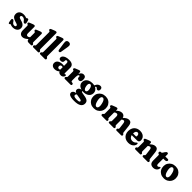

<svg xmlns="http://www.w3.org/2000/svg" viewBox="528 -2894 5242 5242"><g transform="rotate(45 3149.0 -273.0)"><path d="M207.3 -52.9Q233.3 -52.9 245.9 -64.2Q258.5 -75.5 258.5 -91.5Q258.5 -101.9 253.9 -110.3Q249.2 -118.7 236.1 -126.3Q223.1 -133.9 198.1 -140.6Q125.4 -160.4 85.1 -182.8Q44.9 -205.2 29 -235Q13 -264.8 13 -306.4Q13 -371.3 57.7 -412.3Q102.4 -453.4 193.8 -453.4Q222.4 -453.4 241.5 -448Q260.7 -442.7 273.9 -437.3Q287.2 -432 297.2 -432Q305.5 -432 311.3 -437.3Q317.1 -442.7 323.8 -448Q330.6 -453.4 341.3 -453.4Q352.7 -453.4 361.6 -445.8Q370.6 -438.2 376.5 -416.2L391.3 -365.9Q398.9 -338 395.4 -318.9Q392 -299.9 376 -293.5Q359 -286.7 342.8 -293.2Q326.6 -299.6 313.8 -317.5Q296.1 -344.2 278.4 -359.7Q260.7 -375.1 242.5 -381.8Q224.3 -388.5 204.8 -388.5Q175.9 -388.5 162.5 -376Q149.1 -363.4 149.1 -346.6Q149.1 -334.3 155.7 -324Q162.4 -313.8 180 -305.1Q197.7 -296.4 230 -288.5Q282.5 -276.3 319.1 -256.4Q355.7 -236.6 374.9 -206.5Q394.2 -176.4 394.2 -133.2Q394.2 -89 371.6 -56.4Q349.1 -23.8 308.8 -5.7Q268.5 12.4 215.6 12.4Q182.2 12.4 163.7 6.7Q145.3 1.1 135.8 -4.7Q126.3 -10.5 119.3 -10.5Q111.4 -10.5 105.7 -4.7Q100 1.1 93.5 6.7Q87.1 12.4 77 12.4Q65.4 12.4 58.5 4.9Q51.5 -2.7 48 -21.5L35.8 -81.8Q30.5 -111.8 33.8 -127.9Q37.1 -144 54.9 -148.4Q70.7 -152.5 85.7 -145Q100.8 -137.5 115.2 -116.5Q138.3 -80.5 158.7 -66.7Q179.1 -52.9 207.3 -52.9Z M746.8 -72V-94L742.4 -96.1V-296.1Q742.4 -314 738.6 -321.4Q734.7 -328.7 725.8 -333.1L713.7 -335.5Q702.5 -341.9 697.9 -348.9Q693.2 -355.9 693.2 -366.7Q693.2 -379.1 700.6 -388.1Q708 -397.1 726.8 -404.7L807.9 -436.7Q830.4 -445.7 843 -448.9Q855.7 -452.1 866.5 -452.1Q882.8 -452.1 891.1 -441.9Q899.4 -431.8 899.4 -415.3V-116.8Q899.4 -95 902.8 -86.6Q906.3 -78.2 913.4 -74.2L922.7 -69.8Q932.5 -62.8 937.6 -54.7Q942.7 -46.7 942.7 -34.2Q942.7 -18.1 933 -9Q923.4 0 906.7 0H819.9Q784.4 0 765.6 -20.2Q746.8 -40.4 746.8 -72ZM467.2 -131V-296.1Q467.2 -314 463.4 -321.4Q459.5 -328.7 450.6 -333.1L438.5 -335.5Q427.3 -341.9 422.7 -348.9Q418 -355.9 418 -366.7Q418 -379.1 425.4 -388.1Q432.8 -397.1 451.6 -404.7L532.7 -436.7Q555.2 -445.7 567.8 -448.9Q580.5 -452.1 591.3 -452.1Q607.6 -452.1 615.9 -441.9Q624.2 -431.8 624.2 -415.3V-170.9Q624.2 -137.7 637.9 -120.3Q651.6 -102.9 674.7 -102.9Q691.3 -102.9 707.9 -110.7Q724.6 -118.6 741.7 -134.9L756.6 -149.2L786.3 -111L766.9 -90.6Q713 -33.5 669.3 -10.6Q625.6 12.4 585.1 12.4Q530.9 12.4 499.1 -25.5Q467.2 -63.4 467.2 -131Z M1169.1 -711.8V-116.8Q1169.1 -94.9 1172.4 -86.6Q1175.7 -78.3 1183.1 -74.2L1192.4 -69.8Q1202.2 -62.8 1207.3 -54.7Q1212.4 -46.7 1212.4 -34.2Q1212.4 -18.1 1202.7 -9Q1193.1 0 1176.4 0H1004.8Q988.1 0 978.4 -9Q968.8 -18.1 968.8 -34.2Q968.8 -46.7 973.9 -54.7Q979 -62.8 988.8 -69.8L998.1 -74.2Q1005.5 -78.3 1008.8 -86.6Q1012.1 -94.9 1012.1 -116.8V-592.6Q1012.1 -610.5 1008.3 -617.9Q1004.4 -625.2 995.5 -629.6L983.4 -632Q972.2 -638.4 967.6 -645.4Q962.9 -652.4 962.9 -663.2Q962.9 -675.6 970.3 -684.6Q977.7 -693.6 996.5 -701.2L1077.6 -733.2Q1100.1 -742.2 1112.7 -745.4Q1125.4 -748.6 1136.2 -748.6Q1152.5 -748.6 1160.8 -738.4Q1169.1 -728.3 1169.1 -711.8Z M1439.1 -711.8V-116.8Q1439.1 -94.9 1442.4 -86.6Q1445.7 -78.3 1453.1 -74.2L1462.4 -69.8Q1472.2 -62.8 1477.3 -54.7Q1482.4 -46.7 1482.4 -34.2Q1482.4 -18.1 1472.7 -9Q1463.1 0 1446.4 0H1274.8Q1258.1 0 1248.4 -9Q1238.8 -18.1 1238.8 -34.2Q1238.8 -46.7 1243.9 -54.7Q1249 -62.8 1258.8 -69.8L1268.1 -74.2Q1275.5 -78.3 1278.8 -86.6Q1282.1 -94.9 1282.1 -116.8V-592.6Q1282.1 -610.5 1278.3 -617.9Q1274.4 -625.2 1265.5 -629.6L1253.4 -632Q1242.2 -638.4 1237.6 -645.4Q1232.9 -652.4 1232.9 -663.2Q1232.9 -675.6 1240.3 -684.6Q1247.7 -693.6 1266.5 -701.2L1347.6 -733.2Q1370.1 -742.2 1382.7 -745.4Q1395.4 -748.6 1406.2 -748.6Q1422.5 -748.6 1430.8 -738.4Q1439.1 -728.3 1439.1 -711.8Z M1579.5 -412Q1566.1 -412 1555.5 -422Q1545 -431.9 1541.8 -450.7L1508.5 -673.8Q1498.5 -730.6 1517.5 -760.8Q1536.5 -791 1584.8 -791Q1633.5 -791 1651.1 -759.9Q1668.8 -728.8 1658.3 -674.2L1620.9 -449.9Q1617.3 -430.3 1606.4 -421.2Q1595.6 -412 1579.5 -412Z M1963.9 -72.6V-86.2L1949.9 -88V-342.1Q1949.9 -366.5 1938.4 -380.1Q1926.9 -393.7 1906.1 -393.7Q1889.1 -393.7 1878.3 -385.7Q1867.5 -377.6 1867.5 -364V-341.1Q1867.5 -305.8 1846.9 -287.3Q1826.3 -268.8 1787.5 -268.8Q1750.9 -268.8 1734 -285.2Q1717 -301.6 1717 -329.8Q1717 -361.7 1741.5 -389.9Q1766 -418.1 1814.7 -435.7Q1863.4 -453.4 1935.6 -453.4Q2023.9 -453.4 2065.4 -418.5Q2106.9 -383.6 2106.9 -322V-112.7Q2106.9 -104.4 2110.7 -98Q2114.6 -91.7 2124.6 -91.7Q2129.9 -91.7 2133.5 -93.5Q2137.2 -95.4 2140.3 -98.4Q2142.7 -100.3 2145.7 -101.8Q2148.7 -103.3 2152.6 -103.3Q2161.4 -103.3 2166.2 -95.3Q2171.1 -87.4 2171.1 -76.3Q2171.1 -55.6 2158.4 -35.7Q2145.8 -15.8 2122.4 -2.9Q2099 10 2066.6 10Q2022.1 10 1993 -13.1Q1963.9 -36.3 1963.9 -72.6ZM1700.7 -102Q1700.7 -167.6 1753.8 -204.5Q1806.9 -241.4 1899.3 -241.4Q1921.3 -241.4 1941.6 -238.4Q1962 -235.4 1975.4 -229.7L1960.3 -179.8Q1949 -185.9 1938.3 -188.6Q1927.6 -191.3 1914.2 -191.3Q1888.5 -191.3 1873.2 -175.7Q1858 -160.2 1858 -133.4Q1858 -107.2 1872.2 -93Q1886.4 -78.9 1910.3 -78.9Q1928.4 -78.9 1943.4 -86.8Q1958.4 -94.8 1967 -106.7L1977.9 -59.2Q1957.6 -26.6 1917.8 -8.3Q1877.9 10 1831.1 10Q1770.1 10 1735.4 -21.2Q1700.7 -52.4 1700.7 -102Z M2370.3 -243.4Q2370.3 -315.9 2387.4 -362.3Q2404.5 -408.8 2433.7 -431.1Q2462.9 -453.4 2499.7 -453.4Q2542.2 -453.4 2565.6 -425.6Q2589 -397.9 2589 -342.8Q2589 -291.6 2569.6 -267.5Q2550.3 -243.3 2519 -243.3Q2485.9 -243.3 2469.3 -259.1Q2452.7 -274.9 2452.7 -302.9V-321.6Q2452.7 -335 2447.6 -341.3Q2442.6 -347.6 2432.4 -347.6Q2420.3 -347.6 2410.3 -337Q2400.3 -326.4 2394.5 -305.4Q2388.8 -284.4 2388.8 -252.9ZM2379.6 -410.5 2388.8 -316.4V-116.8Q2388.8 -96.9 2394.3 -86.7Q2399.8 -76.5 2413.2 -74.2L2442.5 -69.8Q2457.9 -67.3 2465 -57.6Q2472.1 -47.9 2472.1 -34.2Q2472.1 -18.9 2462.6 -9.4Q2453.2 0 2434.9 0H2224.5Q2207.8 0 2198.2 -9Q2188.5 -18.1 2188.5 -34.2Q2188.5 -46.7 2193.6 -54.7Q2198.7 -62.8 2208.5 -69.8L2217.8 -74.2Q2225.2 -78.7 2228.5 -86.8Q2231.8 -94.9 2231.8 -116.8V-296.1Q2231.8 -314 2228 -321.4Q2224.1 -328.7 2215.2 -333.1L2203.1 -335.5Q2191.9 -341.9 2187.3 -348.9Q2182.6 -355.9 2182.6 -366.7Q2182.6 -379.1 2190.2 -388.3Q2197.8 -397.5 2216.2 -404.7L2300.9 -438.3Q2319.4 -445.7 2331.8 -448.9Q2344.3 -452.1 2352.3 -452.1Q2363.8 -452.1 2370.3 -443.5Q2376.8 -435 2379.6 -410.5Z M2903.6 -55.4Q2853.4 -62.7 2829.5 -68.2Q2805.6 -73.8 2798.5 -79.4Q2791.5 -85.1 2791.5 -91.5Q2791.5 -97.1 2795.3 -102.1Q2799.2 -107.1 2808 -111.6L2803.1 -120.8Q2747.4 -120.3 2713.9 -106.4Q2680.4 -92.4 2665.8 -70.7Q2651.2 -48.9 2651.2 -24.2Q2651.2 -1 2665 18.8Q2678.8 38.7 2714.5 53.6Q2750.1 68.5 2815.4 76.8Q2871.9 83.7 2900.9 91.7Q2929.8 99.7 2940 109.4Q2950.1 119.1 2950.1 131.8Q2950.1 142.7 2940.4 151.6Q2930.7 160.4 2907.5 165.3Q2884.4 170.1 2843.4 170.1Q2772 170.1 2747 154.4Q2722 138.6 2722 114.8Q2722 99.6 2729.7 86.9Q2737.4 74.3 2756.9 62.6L2738.1 48.8Q2664.5 55.7 2631.2 82.3Q2597.9 108.9 2597.9 146.9Q2597.9 178 2620.3 200.1Q2642.6 222.2 2691.1 233.8Q2739.5 245.4 2817.7 245.4Q2956.1 245.4 3021.1 203.3Q3086.2 161.2 3086.2 84.5Q3086.2 43.3 3068.8 15.6Q3051.4 -12.1 3011.4 -29.2Q2971.5 -46.4 2903.6 -55.4ZM2895.9 -409.8 2939.5 -402.1Q2952.2 -432.1 2962.1 -442.7Q2972 -453.3 2983.6 -453.3Q2994.6 -453.3 3002.3 -447.3Q3010.1 -441.4 3017.5 -433.8Q3025 -426.2 3034.6 -420.2Q3044.2 -414.3 3058.9 -414.3Q3082.8 -414.3 3097.2 -433Q3111.6 -451.7 3111.6 -483.9Q3111.6 -518.5 3093.1 -536.7Q3074.6 -555 3041.5 -555Q3001.2 -555 2967.5 -528.9Q2933.8 -502.8 2911 -446ZM3049.6 -282.5Q3049.6 -329.1 3025.2 -367.7Q3000.9 -406.4 2953.6 -429.7Q2906.4 -453 2837.8 -453Q2767 -453 2715.8 -430.4Q2664.6 -407.8 2637.3 -366.9Q2610 -326 2610 -270.8Q2610 -222.7 2636.2 -185.2Q2662.3 -147.7 2712.5 -126.4Q2762.8 -105.1 2835 -105.1Q2899.1 -105.1 2947.2 -127.3Q2995.4 -149.5 3022.5 -189.4Q3049.6 -229.3 3049.6 -282.5ZM2808.7 -391.3Q2834.1 -394.5 2856.6 -369.2Q2879.1 -343.9 2889.9 -287.2Q2900.7 -230.8 2888.4 -200.4Q2876 -170 2850.9 -166.8Q2834 -164.8 2818.1 -175.2Q2802.2 -185.6 2789.5 -209.5Q2776.9 -233.4 2769.7 -270.9Q2762.5 -308.7 2765.9 -334.6Q2769.4 -360.4 2780.7 -374.9Q2792 -389.3 2808.7 -391.3Z M3343.2 -453.3Q3414 -453.3 3466.6 -423.6Q3519.3 -393.9 3548.5 -341.5Q3577.7 -289.2 3577.7 -220.6Q3577.7 -156.8 3547.5 -104.7Q3517.3 -52.6 3463.2 -21.9Q3409.2 8.8 3337.5 8.8Q3267.1 8.8 3214.2 -20.9Q3161.4 -50.6 3132.2 -103Q3103 -155.4 3103 -223.9Q3103 -288.2 3133.2 -340Q3163.4 -391.9 3217.4 -422.6Q3271.5 -453.3 3343.2 -453.3ZM3376.6 -71.5Q3396.6 -76.1 3408.3 -96.3Q3419.9 -116.5 3421.1 -151.8Q3422.2 -187.2 3410.3 -237.8Q3398.5 -290.4 3381.7 -321.7Q3364.8 -353 3344.9 -365.4Q3324.9 -377.7 3304.1 -373Q3284.1 -368.5 3272.4 -348.3Q3260.8 -328.1 3259.8 -292.7Q3258.9 -257.3 3270.4 -206.7Q3282.6 -154.5 3299.3 -123Q3316 -91.5 3335.9 -79.2Q3355.9 -66.9 3376.6 -71.5Z M3816.3 -415.3V-116.8Q3816.3 -93.7 3819 -84.4Q3821.7 -75.1 3829.5 -70.2L3839.6 -65Q3855.2 -53 3855.2 -34.2Q3855.2 0 3822.8 0H3652Q3635.3 0 3625.7 -9Q3616 -18.1 3616 -34.2Q3616 -46.7 3621.1 -54.7Q3626.2 -62.8 3636 -69.8L3645.3 -74.2Q3652.7 -78.3 3656 -86.6Q3659.3 -94.9 3659.3 -116.8V-296.1Q3659.3 -314 3655.5 -321.4Q3651.6 -328.7 3642.7 -333.1L3630.6 -335.5Q3619.4 -341.9 3614.8 -348.9Q3610.1 -355.9 3610.1 -366.7Q3610.1 -379.1 3617.5 -388.1Q3624.9 -397.1 3643.7 -404.7L3724.8 -436.7Q3747.3 -445.7 3759.9 -448.9Q3772.6 -452.1 3783.4 -452.1Q3799.7 -452.1 3808 -441.9Q3816.3 -431.8 3816.3 -415.3ZM3802.1 -291.8 3772.4 -327.6 3791.8 -348Q3846.9 -406.7 3891.2 -430Q3935.5 -453.4 3975.6 -453.4Q4031 -453.4 4063.2 -415.7Q4095.5 -378 4095.5 -310V-116.8Q4095.5 -93.7 4098.2 -84.4Q4100.9 -75.1 4108.7 -70.2L4118.8 -65Q4134.4 -53 4134.4 -34.2Q4134.4 0 4102 0H3932Q3899.6 0 3899.6 -34.2Q3899.6 -53 3915.2 -65L3925.3 -70.2Q3933.1 -75.1 3935.8 -84.4Q3938.5 -93.7 3938.5 -116.8V-270.1Q3938.5 -303.3 3924.6 -320.7Q3910.7 -338.1 3886 -338.1Q3869.1 -338.1 3851.6 -330.3Q3834.1 -322.4 3817 -306.1ZM4080.9 -293.8 4051.6 -329.2 4071.4 -349.6Q4125.9 -406.5 4166.6 -429.9Q4207.4 -453.4 4246.9 -453.4Q4300.3 -453.4 4325.8 -421.3Q4351.4 -389.3 4357.7 -332.8L4382.5 -116.8Q4384.9 -95.3 4387.2 -87Q4389.5 -78.7 4396.5 -74.2L4405.8 -69.8Q4415.2 -62.4 4420.7 -54.5Q4426.2 -46.7 4426.2 -34.2Q4426.2 -18.1 4416.5 -9Q4406.9 0 4390.2 0H4218.2Q4185.8 0 4185.8 -34.2Q4185.8 -52.6 4201.8 -65L4211.9 -70.2Q4219.7 -75.1 4223.6 -83.6Q4227.5 -92.1 4225.1 -112.8L4205.1 -269.7Q4200.6 -303.7 4189.2 -320.9Q4177.8 -338.1 4154.1 -338.1Q4140.9 -338.1 4126.9 -330.9Q4112.9 -323.6 4096.2 -308.1Z M4875 -284.8Q4875 -247.6 4855.5 -227.5Q4836 -207.4 4800.4 -207.4H4550.2V-264.8H4686.8Q4715.3 -264.8 4715.3 -294.1Q4715.3 -334.2 4698.8 -354.3Q4682.2 -374.4 4657.9 -374.4Q4638.1 -374.4 4622.3 -362.5Q4606.5 -350.6 4597.2 -326.5Q4588 -302.5 4588 -265.5Q4588 -184.9 4623.7 -144.5Q4659.5 -104.2 4718.5 -104.2Q4750.4 -104.2 4778.5 -117.3Q4806.6 -130.4 4825.6 -151.9Q4835.5 -161.2 4842.5 -164.7Q4849.5 -168.3 4855.6 -168.3Q4863.5 -168.3 4868.8 -161.8Q4874.1 -155.4 4873.9 -141.4Q4872.8 -102.3 4848.2 -67.7Q4823.6 -33.1 4779 -11.5Q4734.4 10 4673.7 10Q4604.4 10 4553.1 -18.4Q4501.8 -46.8 4473.7 -98.1Q4445.5 -149.5 4445.5 -217.6Q4445.5 -284.9 4472.4 -338.3Q4499.3 -391.7 4551.7 -422.5Q4604.2 -453.4 4679.8 -453.4Q4740.1 -453.4 4783.8 -430.8Q4827.6 -408.2 4851.3 -369.8Q4875 -331.5 4875 -284.8Z M5111.8 -415.3V-116.8Q5111.8 -93.7 5114.5 -84.4Q5117.2 -75.1 5125 -70.2L5135.1 -65Q5150.7 -53 5150.7 -34.2Q5150.7 0 5118.3 0H4947.5Q4930.8 0 4921.2 -9Q4911.5 -18.1 4911.5 -34.2Q4911.5 -46.7 4916.6 -54.7Q4921.7 -62.8 4931.5 -69.8L4940.8 -74.2Q4948.2 -78.3 4951.5 -86.6Q4954.8 -94.9 4954.8 -116.8V-296.1Q4954.8 -314 4951 -321.4Q4947.1 -328.7 4938.2 -333.1L4926.1 -335.5Q4914.9 -341.9 4910.3 -348.9Q4905.6 -355.9 4905.6 -366.7Q4905.6 -379.1 4913 -388.1Q4920.4 -397.1 4939.2 -404.7L5020.3 -436.7Q5042.8 -445.7 5055.4 -448.9Q5068.1 -452.1 5078.9 -452.1Q5095.2 -452.1 5103.5 -441.9Q5111.8 -431.8 5111.8 -415.3ZM5097.2 -292.8 5067.9 -328.2 5087.7 -348.6Q5142.9 -405.8 5184.7 -429.6Q5226.5 -453.4 5267.2 -453.4Q5320.7 -453.4 5346.2 -421.7Q5371.7 -390.1 5377.9 -333.8L5402.8 -116.8Q5405.2 -95.3 5407.5 -87Q5409.8 -78.7 5416.8 -74.2L5426.1 -69.8Q5435.5 -62.4 5441 -54.5Q5446.5 -46.7 5446.5 -34.2Q5446.5 -18.1 5436.8 -9Q5427.2 0 5410.5 0H5238.5Q5206.1 0 5206.1 -34.2Q5206.1 -53.8 5222.1 -65L5232.2 -70.2Q5240 -75.1 5243.9 -83.6Q5247.8 -92.1 5245.4 -112.8L5225 -273.5Q5220.9 -305.9 5209.5 -322Q5198.2 -338.1 5174.4 -338.1Q5159.7 -338.1 5144.6 -330.9Q5129.6 -323.6 5112.3 -307.1Z M5480.3 -364.2 5465.7 -368.9Q5452.8 -374.7 5449.2 -384Q5445.6 -393.3 5445.6 -406.1Q5445.6 -422.4 5456.9 -432.9Q5468.2 -443.4 5486.1 -443.4H5500.8Q5508.7 -443.4 5515.9 -449.3Q5523 -455.3 5534.5 -472.2L5567.3 -524.8Q5580.3 -542.6 5593.6 -551.8Q5607 -561.1 5621.5 -561.1Q5637.1 -561.1 5646.3 -551.2Q5655.6 -541.4 5655.6 -520.9V-164.7Q5655.6 -134.9 5666 -120.4Q5676.5 -105.9 5698.3 -105.9Q5711.5 -105.9 5720.9 -111.6Q5730.4 -117.3 5737.7 -124.7Q5745 -132.2 5751.7 -137.9Q5758.4 -143.6 5765.5 -143.6Q5773.5 -143.6 5777.7 -136.8Q5782 -130.1 5782 -113.8Q5782 -81.9 5762.9 -53.6Q5743.9 -25.3 5711.3 -7.6Q5678.8 10 5637.6 10Q5568.2 10 5533.4 -25.4Q5498.6 -60.9 5498.6 -137.6V-326.2Q5498.6 -341.9 5495.7 -350.4Q5492.8 -358.8 5480.3 -364.2ZM5598.9 -363.1V-443.4H5748.9Q5766.3 -443.4 5775.6 -435.7Q5785 -428 5785 -413.5Q5785 -392.1 5767.1 -377.6Q5749.2 -363.1 5708.3 -363.1Z M6045.7 -453.3Q6116.5 -453.3 6169.1 -423.6Q6221.8 -393.9 6251 -341.5Q6280.2 -289.2 6280.2 -220.6Q6280.2 -156.8 6250 -104.7Q6219.8 -52.6 6165.7 -21.9Q6111.7 8.8 6040 8.8Q5969.6 8.8 5916.7 -20.9Q5863.9 -50.6 5834.7 -103Q5805.5 -155.4 5805.5 -223.9Q5805.5 -288.2 5835.7 -340Q5865.9 -391.9 5919.9 -422.6Q5974 -453.3 6045.7 -453.3ZM6079.1 -71.5Q6099.1 -76.1 6110.8 -96.3Q6122.4 -116.5 6123.6 -151.8Q6124.7 -187.2 6112.8 -237.8Q6101 -290.4 6084.2 -321.7Q6067.3 -353 6047.4 -365.4Q6027.4 -377.7 6006.6 -373Q5986.6 -368.5 5974.9 -348.3Q5963.3 -328.1 5962.3 -292.7Q5961.4 -257.3 5972.9 -206.7Q5985.1 -154.5 6001.8 -123Q6018.5 -91.5 6038.4 -79.2Q6058.4 -66.9 6079.1 -71.5Z"/></g></svg>

Font: Fraunces 144pt S100 Black
Style: Regular
Weight: 900
Version: Version 1.000